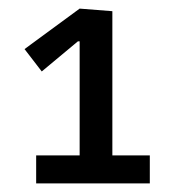

<svg xmlns="http://www.w3.org/2000/svg" viewBox="-20 -724 416 446"><path d="M64 -298V-363H165V-628H161L77 -558L37 -610L165 -704L241 -698V-363H328V-298Z"/></svg>

Font: Ruda Medium
Style: Regular
Weight: 500
Version: Version 2.001